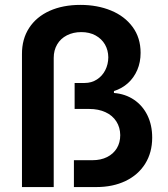

<svg xmlns="http://www.w3.org/2000/svg" viewBox="-20 -757 680 777"><path d="M68.9 -537.6Q68.5 -598.7 97.8 -643.8Q127.1 -688.9 180.8 -713.1Q234.4 -737.2 305.4 -737.2Q373.6 -737.2 429 -714.5Q484.4 -691.8 516.7 -647.9Q549 -604 549 -543.3Q549 -505 535.5 -473.7Q522 -442.5 497.9 -420.6Q473.7 -398.8 441.1 -388.5V-380.7Q487.2 -377.1 522.4 -353.3Q557.5 -329.5 576.7 -290.1Q595.9 -250.7 595.9 -200.3Q595.9 -139.6 567.5 -94.3Q539.1 -49 487.9 -24.5Q436.8 0 370 0H279.1V-108.7H354.4Q387.8 -108.7 413.4 -121.4Q438.9 -134.2 452.8 -157.1Q466.6 -180 466.6 -210.2Q466.3 -241.5 450.8 -265.6Q435.4 -289.8 407 -302.9Q378.6 -316.1 340.9 -316.1H282V-421.2H322.4Q350.5 -421.2 372.3 -435.4Q394.2 -449.6 406.1 -473.2Q418 -496.8 418.3 -524.9Q418 -554 404.7 -577.1Q391.3 -600.1 366.7 -613.6Q342 -627.1 308.9 -627.1Q276.3 -627.1 250.7 -614Q225.1 -600.9 211.3 -577.2Q197.4 -553.6 197.4 -522.7V0H68.9Z"/></svg>

Font: Riot Sans
Style: Regular
Weight: 400
Designer: Rasmus Andersson
Foundry: rsms
Version: Version 3.005